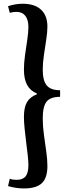

<svg xmlns="http://www.w3.org/2000/svg" viewBox="-20 -840 372 1051"><path d="M111 191.5Q67 191.5 24 178.5L33.5 138.5Q50 144.5 70 144.5Q104.5 144.5 120 125.5Q135.5 106.5 135.5 64Q135.5 42 131.8 9Q128 -24 123.2 -61.5Q118.5 -99 114.8 -135.5Q111 -172 111 -200.5Q111 -252.5 127.8 -281Q144.5 -309.5 182 -324V-328Q146 -343 128.5 -374.8Q111 -406.5 111 -459.5Q111 -496 117.2 -539.5Q123.5 -583 129.5 -623.8Q135.5 -664.5 135.5 -691.5Q135.5 -731.5 118.8 -753.2Q102 -775 70 -775Q62.5 -775 55.5 -774.2Q48.5 -773.5 33.5 -770L24 -806Q41.5 -812 62.2 -815.8Q83 -819.5 104 -819.5Q169.5 -819.5 204.5 -787.2Q239.5 -755 239.5 -694Q239.5 -664.5 233.2 -623.5Q227 -582.5 220.5 -539.2Q214 -496 214 -458.5Q214 -398.5 236 -372.2Q258 -346 309 -346V-310Q256.5 -310 235.2 -283.8Q214 -257.5 214 -191.5Q214 -148.5 220.5 -101.8Q227 -55 233.2 -11Q239.5 33 239.5 69Q239.5 134 209 162.8Q178.5 191.5 111 191.5Z"/></svg>

Font: Libre Caslon Text SemiBold
Style: Regular
Weight: 600
Designer: Pablo Impallari, Rodrigo Fuenzalida, Katja Schimmel
Foundry: Pablo Impallari, Rodrigo Fuenzalida
Version: Version 2.000